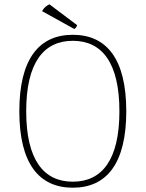

<svg xmlns="http://www.w3.org/2000/svg" viewBox="-20 -862 678 894"><path d="M176 -810 326 -727C332 -730 338 -739 339 -745L210 -842C196 -835 184 -826 176 -810ZM319 12C476 12 568 -100 568 -344C568 -588 476 -700 319 -700C162 -700 70 -588 70 -344C70 -100 162 12 319 12ZM319 -16C183 -16 102 -118 102 -344C102 -570 183 -672 319 -672C455 -672 536 -570 536 -344C536 -118 455 -16 319 -16Z"/></svg>

Font: Arima Koshi Thin
Style: Regular
Weight: 250
Designer: Joana Correia and Natanael Gama
Foundry: NDISCOVER
Version: Version 1.019;PS 001.019;hotconv 1.0.88;makeotf.lib2.5.64775